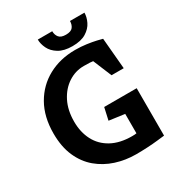

<svg xmlns="http://www.w3.org/2000/svg" viewBox="-200 -976 1019 1105"><g transform="rotate(-30 310.0 -423.5)"><path d="M380 4Q310 4 246.5 -16.5Q183 -37 133.5 -78.5Q84 -120 55.5 -184.5Q27 -249 27 -337Q27 -448 72.5 -527.5Q118 -607 196.5 -649.5Q275 -692 374 -692Q414 -692 449.5 -687Q485 -682 511 -676Q537 -670 547 -667L565 -461H484L433 -584Q424 -585 413 -586Q402 -587 372 -587Q316 -587 268.5 -556Q221 -525 192.5 -469Q164 -413 164 -337Q164 -267 192 -213Q220 -159 275.5 -128.5Q331 -98 411 -98Q422 -98 429.5 -98.5Q437 -99 441 -100V-229L338 -243L356 -324H572V-9Q554 -7 523 -3.5Q492 0 454.5 2Q417 4 380 4ZM374 -718Q318 -718 283.5 -739Q249 -760 234 -791Q219 -822 219 -851H315Q315 -827 328 -810.5Q341 -794 374 -794Q408 -794 420.5 -810.5Q433 -827 433 -851H529Q529 -822 514 -791Q499 -760 465 -739Q431 -718 374 -718Z"/></g></svg>

Font: Kreon Light
Style: Bold
Weight: 700
Version: Version 2.002